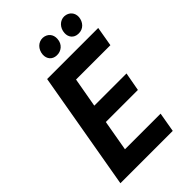

<svg xmlns="http://www.w3.org/2000/svg" viewBox="-258 -976 1071 1071"><g transform="rotate(-45 277.5 -440.0)"><path d="M30 0H443L463 -116H182L214 -299H467L487 -409H233L264 -584H535L555 -700H152ZM283 -755C317 -753 349 -777 351 -817C354 -853 331 -878 297 -880C262 -881 234 -853 231 -814C229 -780 250 -756 283 -755ZM454 -755C494 -753 519 -784 522 -819C524 -851 503 -878 467 -880C433 -881 404 -852 402 -813C400 -782 419 -756 454 -755Z"/></g></svg>

Font: Fixel Text 20240404 SemiBold
Style: Italic
Weight: 600
Width: 4
Italic angle: -10°
Designer: AlfaBravo + MacPaw
Foundry: Kyrylo Tkachov, Marchela Mozhyna, Serhii Makarenko, Maria Weinstein, Zakhar Kryvoshyya
Version: Version 1.211;Glyphs 3.2 (3225)